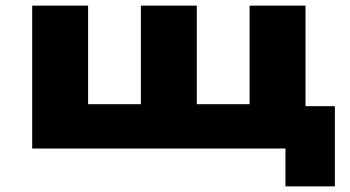

<svg xmlns="http://www.w3.org/2000/svg" viewBox="-20 -526 1238 680"><path d="M991 134V0H94V-506H292V-157H479V-506H677V-157H864V-506H1062V-150H1166V134Z"/></svg>

Font: Nunito Sans 7pt Expanded Black
Style: Regular
Weight: 900
Width: 7
Designer: Vernon Adams
Foundry: Vernon Adams
Version: Version 3.101;gftools[0.9.27]